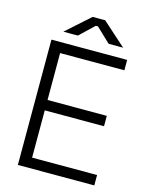

<svg xmlns="http://www.w3.org/2000/svg" viewBox="-129 -956 800 1036"><g transform="rotate(15 271.5 -438.0)"><path d="M74 0V-700H497V-642H138V-380H469V-322H138V-58H501V0ZM125 -758 257 -876H327L459 -758H378L298 -834H286L206 -758Z"/></g></svg>

Font: Space Grotesk Frontify Light
Style: Regular
Weight: 300
Designer: Florian Karsten
Version: Version 2.000